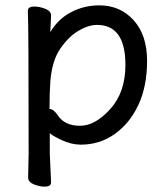

<svg xmlns="http://www.w3.org/2000/svg" viewBox="-20 -512 612 710"><path d="M275.9 -46.9Q332 -46.9 387.9 -108.9Q443.8 -170.9 443.8 -272Q443.8 -419.9 338.9 -419.9Q307.1 -419.9 270.5 -398.4Q233.9 -377 202.9 -332Q171.9 -287.1 166 -209Q163.1 -167 163.1 -110.8L162.1 -109.9Q162.1 -108.9 164.1 -108.9Q178.2 -108.9 194.8 -84Q220.2 -46.9 275.9 -46.9ZM145 178.2Q126 178.2 105 169.7Q84 161.1 84 144L85.9 55.2Q85.9 -420.9 83 -472.2Q83 -487.8 106.9 -487.8Q126 -487.8 147.5 -479.5Q168.9 -471.2 168.9 -454.1L166 -393.1Q194.8 -441.9 242.9 -467Q291 -492.2 347.2 -492.2Q424.8 -492.2 474.4 -437Q523.9 -381.8 523.9 -287.1Q523.9 -192.9 491.9 -124.5Q460 -56.2 404.5 -16.6Q349.1 22.9 278.8 22.9Q243.2 22.9 206.5 5.4Q169.9 -12.2 164.1 -20V56.2L168.9 162.1Q168.9 178.2 145 178.2Z"/></svg>

Font: LXGW WenKai Screen
Style: Regular
Weight: 400
Designer: LXGW / Fontworks Inc.
Foundry: LXGW / Fontworks Inc.
Version: Version 1.510;January 18,2025